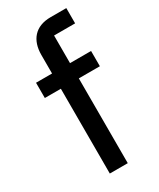

<svg xmlns="http://www.w3.org/2000/svg" viewBox="-190 -800 711 861"><g transform="rotate(-30 165.5 -370.0)"><path d="M110 0H203V-439H312V-518H203V-661H312V-740H231C150 -740 110 -690 110 -614V-518H27V-439H110Z"/></g></svg>

Font: IBM Plex Devanagari Text
Style: Regular
Weight: 450
Designer: Mike Abbink, Paul van der Laan, Pieter van Rosmalen, Erin McLaughlin
Foundry: Bold Monday
Version: Version 1.0